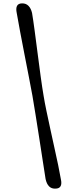

<svg xmlns="http://www.w3.org/2000/svg" viewBox="-20 -882 458 1140"><path d="M172.7 -312.7Q180.9 -265.8 191.2 -200.4Q201.6 -134.9 212.7 -64.2Q223.7 6.6 233.6 71.3Q243.4 136 250.7 181Q263.5 239.9 308.7 238Q354.7 238 341 179.9Q335.4 146.3 325.3 98Q315.2 49.8 302.9 -5.6Q290.7 -61 278.5 -117.2Q266.3 -173.4 255.7 -223.9Q245.1 -274.5 239 -312.6Q230.7 -360.7 221.6 -427.2Q212.4 -493.8 203.4 -564.9Q194.3 -636 185.8 -699.4Q177.4 -762.8 170.4 -804.4Q164.1 -832 149.2 -847.2Q134.3 -862.4 111.1 -861.9Q67.1 -861.7 79.6 -803.5Q87.1 -759 99.3 -694.8Q111.4 -630.5 125.2 -559.8Q139 -489.1 151.6 -424.2Q164.3 -359.2 172.7 -312.7Z"/></svg>

Font: Fraunces 9pt S000 Black
Style: Italic
Weight: 900
Italic angle: -16°
Version: Version 1.000; ttfautohint (v1.8.3)